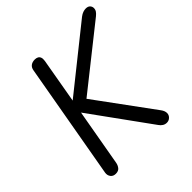

<svg xmlns="http://www.w3.org/2000/svg" viewBox="-237 -1109 1290 1290"><g transform="rotate(-45 408.0 -464.0)"><path d="M133 0Q108.5 0 96 -16.8Q83.5 -33.5 87 -56.5L233 -883.5Q237 -906.5 252.2 -917.5Q267.5 -928.5 290.5 -928.5Q304.5 -928.5 315 -923Q325.5 -917.5 330 -905.5Q334.5 -893.5 331.5 -873.5L275.5 -553L719 -907.5Q734 -919 748.2 -923.8Q762.5 -928.5 774.5 -928.5Q795.5 -928.5 805.8 -917.5Q816 -906.5 816 -892Q816 -877 808.2 -865.5Q800.5 -854 786 -842.5L349.5 -496L648.5 -88Q665 -66 665 -45.5Q665 -27 651.2 -13.5Q637.5 0 618 0Q602 0 588.8 -8.2Q575.5 -16.5 566 -30.5L258 -456.5L186.5 -51Q183 -31 170.8 -15.5Q158.5 0 133 0Z"/></g></svg>

Font: Edu AU VIC WA NT Hand Medium
Style: Regular
Weight: 500
Version: Version 1.001